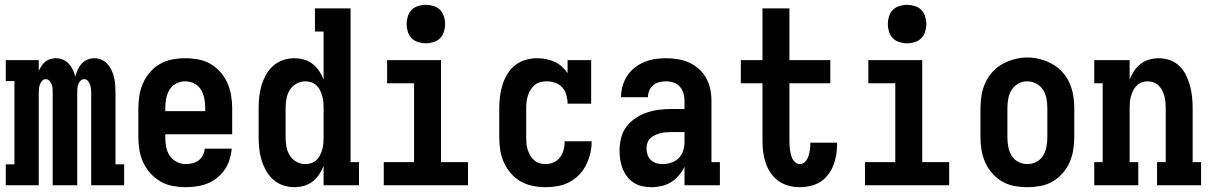

<svg xmlns="http://www.w3.org/2000/svg" viewBox="-20 -770 5040 798"><path d="M4 0V-87H40V-433H4V-520H141V-475Q146 -486 152.5 -496Q159 -506 168 -513.5Q177 -521 189 -524.5Q201 -528 212 -528Q227 -528 241.5 -522Q256 -516 266 -505Q276 -494 282.5 -480.5Q289 -467 293 -452Q297 -467 303 -480.5Q309 -494 319 -505Q329 -516 343 -522Q357 -528 372 -528Q388 -528 402.5 -521.5Q417 -515 427.5 -503Q438 -491 444.5 -476.5Q451 -462 454.5 -446.5Q458 -431 459 -415.5Q460 -400 460 -384V-87H496V0H359V-384Q359 -393 358 -402Q357 -411 354 -419Q351 -427 345 -434Q339 -441 330 -441Q321 -441 314.5 -434Q308 -427 305 -419Q302 -411 301.5 -402Q301 -393 301 -384V0H199V-384Q199 -393 198.5 -402Q198 -411 195 -419Q192 -427 185.5 -434Q179 -441 170 -441Q161 -441 155 -434Q149 -427 146 -419Q143 -411 142 -402Q141 -393 141 -384V0Z M752 8Q725 8 698 3Q671 -2 647.5 -15.5Q624 -29 605.5 -49.5Q587 -70 575.5 -94.5Q564 -119 559.5 -146Q555 -173 555 -200V-320Q555 -347 559.5 -374Q564 -401 575 -425.5Q586 -450 604 -470.5Q622 -491 645.5 -504.5Q669 -518 696 -523Q723 -528 750 -528Q777 -528 804 -523Q831 -518 854.5 -504.5Q878 -491 896 -470.5Q914 -450 925 -425.5Q936 -401 940.5 -374Q945 -347 945 -320V-212H667V-200Q667 -180 670.5 -160Q674 -140 685 -123.5Q696 -107 714 -97.5Q732 -88 752 -88Q766 -88 780 -91.5Q794 -95 805.5 -103.5Q817 -112 823.5 -125Q830 -138 831 -152H943Q941 -129 934 -106.5Q927 -84 914 -65Q901 -46 882.5 -31Q864 -16 842.5 -7.5Q821 1 798 4.5Q775 8 752 8ZM667 -308H833V-320Q833 -340 829.5 -359.5Q826 -379 816 -396Q806 -413 788 -422.5Q770 -432 750 -432Q730 -432 712 -422.5Q694 -413 684 -396Q674 -379 670.5 -359.5Q667 -340 667 -320Z M1203 8Q1179 8 1156 0Q1133 -8 1115 -24Q1097 -40 1085.5 -61Q1074 -82 1067 -105Q1060 -128 1057.5 -152Q1055 -176 1055 -200V-320Q1055 -344 1057.5 -368Q1060 -392 1067 -415Q1074 -438 1085.5 -459Q1097 -480 1115 -496Q1133 -512 1156 -520Q1179 -528 1203 -528Q1223 -528 1243 -522.5Q1263 -517 1279 -504.5Q1295 -492 1306.5 -475Q1318 -458 1325 -439V-639H1289V-735H1437V-96H1472V0H1325V-81Q1318 -62 1306.5 -45Q1295 -28 1279 -15.5Q1263 -3 1243 2.5Q1223 8 1203 8ZM1249 -88Q1262 -88 1274 -92Q1286 -96 1295.5 -105Q1305 -114 1310.5 -125.5Q1316 -137 1319.5 -149.5Q1323 -162 1324 -174.5Q1325 -187 1325 -200V-320Q1325 -333 1324 -345.5Q1323 -358 1319.5 -370.5Q1316 -383 1310.5 -394.5Q1305 -406 1295.5 -415Q1286 -424 1274 -428Q1262 -432 1249 -432Q1229 -432 1211.5 -422Q1194 -412 1184 -395.5Q1174 -379 1170.5 -359.5Q1167 -340 1167 -320V-200Q1167 -180 1170.5 -160.5Q1174 -141 1184 -124.5Q1194 -108 1211.5 -98Q1229 -88 1249 -88Z M1575 0V-96H1701V-424H1589V-520H1813V-96H1925V0ZM1750 -590Q1734 -590 1718 -595Q1702 -600 1691 -611Q1680 -622 1675 -638Q1670 -654 1670 -670Q1670 -686 1675 -702Q1680 -718 1691 -729Q1702 -740 1718 -745Q1734 -750 1750 -750Q1766 -750 1782 -745Q1798 -740 1809 -729Q1820 -718 1825 -702Q1830 -686 1830 -670Q1830 -654 1825 -638Q1820 -622 1809 -611Q1798 -600 1782 -595Q1766 -590 1750 -590Z M2247 8Q2221 8 2194 2.5Q2167 -3 2144 -16Q2121 -29 2103 -50Q2085 -71 2074 -95.5Q2063 -120 2059 -146.5Q2055 -173 2055 -200V-320Q2055 -345 2058 -369.5Q2061 -394 2068.5 -417.5Q2076 -441 2088.5 -462Q2101 -483 2120.5 -498.5Q2140 -514 2164 -521Q2188 -528 2212 -528Q2231 -528 2249 -524.5Q2267 -521 2284 -513.5Q2301 -506 2315 -493.5Q2329 -481 2339 -466V-520H2437V-339H2339Q2339 -357 2334 -375Q2329 -393 2317 -406.5Q2305 -420 2287.5 -426Q2270 -432 2252 -432Q2238 -432 2225 -428.5Q2212 -425 2202 -416.5Q2192 -408 2185 -396.5Q2178 -385 2174 -372.5Q2170 -360 2168.5 -346.5Q2167 -333 2167 -320V-200Q2167 -187 2168 -174Q2169 -161 2173 -148.5Q2177 -136 2183.5 -124.5Q2190 -113 2199.5 -104.5Q2209 -96 2221.5 -92Q2234 -88 2247 -88Q2265 -88 2281 -95Q2297 -102 2307.5 -116Q2318 -130 2322.5 -147Q2327 -164 2327 -182Q2327 -182 2327 -182Q2327 -182 2327 -183H2439Q2439 -182 2439 -181.5Q2439 -181 2439 -181Q2439 -155 2433 -130.5Q2427 -106 2415.5 -83.5Q2404 -61 2386 -42.5Q2368 -24 2345.5 -12.5Q2323 -1 2298 3.5Q2273 8 2247 8Z M2688 8Q2669 8 2650 4Q2631 0 2615 -10Q2599 -20 2587 -35.5Q2575 -51 2568 -68.5Q2561 -86 2558 -105Q2555 -124 2555 -143Q2555 -169 2561 -195Q2567 -221 2582.5 -242Q2598 -263 2620 -278Q2642 -293 2666.5 -301.5Q2691 -310 2717 -313.5Q2743 -317 2769 -317H2825V-351Q2825 -367 2820.5 -382.5Q2816 -398 2805.5 -410Q2795 -422 2779.5 -427Q2764 -432 2748 -432Q2734 -432 2720 -428.5Q2706 -425 2695 -416Q2684 -407 2678.5 -393.5Q2673 -380 2673 -366H2561Q2561 -389 2567.5 -412Q2574 -435 2586.5 -454.5Q2599 -474 2617.5 -488.5Q2636 -503 2657.5 -512Q2679 -521 2702 -524.5Q2725 -528 2748 -528Q2773 -528 2797.5 -524Q2822 -520 2844 -510Q2866 -500 2884.5 -483.5Q2903 -467 2915 -445.5Q2927 -424 2932 -400Q2937 -376 2937 -351V-96H2972V0H2825V-77Q2816 -58 2802 -41.5Q2788 -25 2770 -13.5Q2752 -2 2730.5 3Q2709 8 2688 8ZM2734 -88Q2752 -88 2770 -94Q2788 -100 2801 -113Q2814 -126 2819.5 -144Q2825 -162 2825 -180V-221H2769Q2757 -221 2745.5 -220Q2734 -219 2723 -216Q2712 -213 2701.5 -208Q2691 -203 2683 -195.5Q2675 -188 2671 -176.5Q2667 -165 2667 -154Q2667 -141 2671 -128Q2675 -115 2684.5 -105.5Q2694 -96 2707 -92Q2720 -88 2734 -88Z M3304 8Q3281 8 3258 2Q3235 -4 3216 -17.5Q3197 -31 3183.5 -50.5Q3170 -70 3162.5 -92.5Q3155 -115 3152 -138Q3149 -161 3149 -185V-424H3059V-520H3149V-735H3261V-520H3431V-424H3261V-185Q3261 -175 3261.5 -165.5Q3262 -156 3263.5 -146Q3265 -136 3267.5 -126.5Q3270 -117 3274.5 -108.5Q3279 -100 3287 -94Q3295 -88 3304 -88Q3317 -88 3326.5 -98Q3336 -108 3340 -120.5Q3344 -133 3346 -146Q3348 -159 3348 -173Q3348 -174 3348 -175Q3348 -176 3348 -177H3459Q3459 -175 3459 -172.5Q3459 -170 3459 -167Q3459 -145 3455 -123Q3451 -101 3443 -81Q3435 -61 3421 -43Q3407 -25 3388.5 -13.5Q3370 -2 3348 3Q3326 8 3304 8Z M3575 0V-96H3701V-424H3589V-520H3813V-96H3925V0ZM3750 -590Q3734 -590 3718 -595Q3702 -600 3691 -611Q3680 -622 3675 -638Q3670 -654 3670 -670Q3670 -686 3675 -702Q3680 -718 3691 -729Q3702 -740 3718 -745Q3734 -750 3750 -750Q3766 -750 3782 -745Q3798 -740 3809 -729Q3820 -718 3825 -702Q3830 -686 3830 -670Q3830 -654 3825 -638Q3820 -622 3809 -611Q3798 -600 3782 -595Q3766 -590 3750 -590Z M4250 8Q4223 8 4196 3Q4169 -2 4145.5 -15.5Q4122 -29 4104 -49.5Q4086 -70 4075 -94.5Q4064 -119 4059.5 -146Q4055 -173 4055 -200V-320Q4055 -347 4059.5 -374Q4064 -401 4075 -425.5Q4086 -450 4104.5 -470.5Q4123 -491 4146.5 -504Q4170 -517 4196.5 -524Q4223 -531 4250 -531Q4277 -531 4303.5 -524Q4330 -517 4353.5 -504Q4377 -491 4395.5 -470.5Q4414 -450 4425 -425.5Q4436 -401 4440.5 -374Q4445 -347 4445 -320V-200Q4445 -173 4440.5 -146Q4436 -119 4425 -94.5Q4414 -70 4396 -49.5Q4378 -29 4354.5 -15.5Q4331 -2 4304 3Q4277 8 4250 8ZM4250 -88Q4270 -88 4288 -97.5Q4306 -107 4316 -124Q4326 -141 4329.5 -160.5Q4333 -180 4333 -200V-320Q4333 -340 4329.5 -359.5Q4326 -379 4315.5 -396Q4305 -413 4287 -422.5Q4269 -432 4249 -432Q4229 -432 4211.5 -422Q4194 -412 4184 -395.5Q4174 -379 4170.5 -359.5Q4167 -340 4167 -320V-200Q4167 -180 4170.5 -160.5Q4174 -141 4184 -124Q4194 -107 4212 -97.5Q4230 -88 4250 -88Z M4528 0V-96H4563V-424H4528V-520H4675V-439Q4682 -458 4693.5 -475Q4705 -492 4721 -504.5Q4737 -517 4756.5 -522.5Q4776 -528 4796 -528Q4820 -528 4842.5 -520Q4865 -512 4882 -495.5Q4899 -479 4909.5 -457.5Q4920 -436 4926 -413.5Q4932 -391 4934.5 -367.5Q4937 -344 4937 -320V-96H4972V0H4789V-96H4825V-320Q4825 -333 4824 -345.5Q4823 -358 4819.5 -370Q4816 -382 4810.5 -393.5Q4805 -405 4796 -414Q4787 -423 4775 -427.5Q4763 -432 4750 -432Q4737 -432 4725 -427.5Q4713 -423 4704 -414Q4695 -405 4689.5 -393.5Q4684 -382 4680.5 -370Q4677 -358 4676 -345.5Q4675 -333 4675 -320V-96H4711V0Z"/></svg>

Font: Iosevka Gothic
Style: Bold
Weight: 700
Monospace: yes
Designer: Belleve Invis
Foundry: Belleve Invis
Version: Version 15.5.1; ttfautohint (v1.8.4)